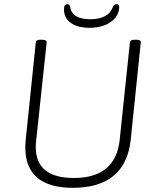

<svg xmlns="http://www.w3.org/2000/svg" viewBox="-20 -892 752 918"><path d="M329 6Q215 6 158 -42.5Q101 -91 101 -187Q101 -196 101.5 -205Q102 -214 103 -224L151 -688Q152 -696 157 -699Q162 -702 174 -702H182Q205 -702 203 -688L153 -221Q152 -213 151.5 -205Q151 -197 151 -189Q151 -115 196.5 -78Q242 -41 334 -41Q433 -41 487.5 -86.5Q542 -132 552 -221L601 -688Q602 -696 607 -699Q612 -702 624 -702H632Q655 -702 653 -688L605 -224Q593 -110 523.5 -52Q454 6 329 6ZM409 -759Q371 -759 343 -769.5Q315 -780 300.5 -800Q286 -820 286 -845Q286 -861 290 -866.5Q294 -872 302 -872Q307 -872 311 -868.5Q315 -865 316 -856Q322 -827 346.5 -813.5Q371 -800 412 -800Q452 -800 479.5 -813.5Q507 -827 518 -855Q522 -866 527 -869Q532 -872 538 -872Q544 -872 547 -869Q550 -866 550 -860Q550 -831 532 -808Q514 -785 482 -772Q450 -759 409 -759Z"/></svg>

Font: Asap ExtraLight
Style: Italic
Weight: 250
Italic angle: -6°
Version: Version 3.001